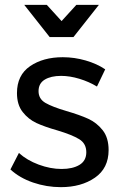

<svg xmlns="http://www.w3.org/2000/svg" viewBox="-20 -769 500 792"><path d="M232 -456Q190 -456 164.5 -440.5Q139 -425 139 -393Q139 -361 167.5 -344.5Q196 -328 254 -311Q309 -295 344 -279Q379 -263 403.5 -232Q428 -201 428 -150Q428 -75 371.5 -36Q315 3 231 3Q172 3 116.5 -16Q61 -35 23 -70L58 -138Q91 -108 139.5 -90Q188 -72 234 -72Q280 -72 308 -89Q336 -106 336 -141Q336 -177 306.5 -195Q277 -213 217 -231Q164 -246 130.5 -261.5Q97 -277 73.5 -307Q50 -337 50 -385Q50 -459 104 -496Q158 -533 239 -533Q287 -533 333.5 -519.5Q380 -506 414 -483L380 -412Q347 -432 307.5 -444Q268 -456 232 -456ZM295 -749H388L283 -616H185L80 -749H173L234 -682Z"/></svg>

Font: Montserrat arm2
Style: Regular
Weight: 400
Designer: Julieta Ulanovsky
Foundry: Julieta Ulanovsky
Version: Version 6.000